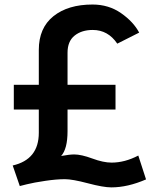

<svg xmlns="http://www.w3.org/2000/svg" viewBox="-20 -810 673 848"><path d="M41 -326.2V-435.5H151.4V-589.8Q151.4 -686.5 215.8 -738.3Q280.3 -790 388.7 -790Q460 -790 514.6 -752Q569.3 -713.9 594.7 -666L498 -617.2Q457 -677.7 389.6 -677.7Q340.8 -677.7 309.6 -652.8Q278.3 -627.9 278.3 -577.1V-435.5H490.2V-326.2H278.3V-230.5Q278.3 -152.3 250 -121.1Q288.1 -127.9 307.6 -127.9Q338.9 -127.9 387.7 -109.9Q436.5 -91.8 472.7 -91.8Q531.2 -91.8 590.8 -123L625 -17.6Q543.9 17.6 471.7 17.6Q436.5 17.6 368.2 -0.5Q299.8 -18.6 266.6 -18.6Q229.5 -18.6 179.7 -11.2Q129.9 -3.9 98.6 3.9L67.4 11.7L36.1 -79.1Q151.4 -105.5 151.4 -223.6V-326.2Z"/></svg>

Font: Gothic A1
Style: Bold
Weight: 700
Version: Version 2.50